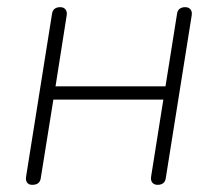

<svg xmlns="http://www.w3.org/2000/svg" viewBox="-20 -510 608 536"><path d="M53 -18 125 -470Q126 -480 132 -485Q138 -490 148 -490Q158 -490 163 -483.5Q168 -477 166 -466L135 -269H442L474 -470Q475 -480 481 -485Q487 -490 497 -490Q507 -490 512 -483.5Q517 -477 515 -466L443 -14Q442 -4 436 1Q430 6 420 6Q410 6 405 -0.5Q400 -7 402 -18L436 -232H129L94 -14Q93 -4 87 1Q81 6 70 6Q60 6 55.5 -0.5Q51 -7 53 -18Z"/></svg>

Font: SN Pro Thin
Style: Italic
Weight: 200
Italic angle: -9°
Designer: Tobias Whetton
Foundry: Supernotes
Version: Version 1.003;Glyphs 3.3 (3324)